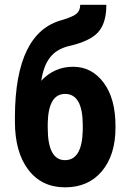

<svg xmlns="http://www.w3.org/2000/svg" viewBox="-20 -781 541 811"><path d="M181.6 -241.7Q181.6 -104.5 254.4 -104.5Q327.1 -104.5 329.6 -231.9V-252Q329.6 -384.3 254.9 -384.3Q184.1 -384.3 181.6 -259.8ZM467.8 -249V-241.7Q467.8 -126.5 410.6 -58.1Q353.5 10.3 254.9 10.3Q156.2 10.3 99.6 -64Q43 -138.2 43 -267.6V-289.6Q44.9 -645.5 243.7 -696.8Q291.5 -711.4 305.2 -724.9Q318.8 -738.3 318.8 -760.7H429.2Q429.2 -682.6 394 -644.3Q358.9 -606 268.6 -585.9Q218.3 -573.2 190.9 -537.8Q163.6 -502.4 154.3 -439.9Q209.5 -499 288.6 -499Q367.7 -499 417.7 -431.9Q467.8 -364.7 467.8 -249Z"/></svg>

Font: RobotoCondensed-Bold
Style: Bold
Weight: 700
Designer: Google
Version: Version 2.001240; 2014